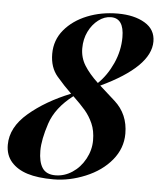

<svg xmlns="http://www.w3.org/2000/svg" viewBox="-56 -768 692 828"><g transform="rotate(5 290.5 -354.0)"><path d="M260.7 -350.6Q186 -293.5 162.6 -222.9Q139.2 -152.3 139.2 -104Q139.2 -55.7 156.2 -29.8Q173.3 -3.9 212.4 -3.9Q251.5 -3.9 285.6 -26.4Q319.8 -48.8 340.8 -87.4Q361.8 -126 361.8 -168Q361.8 -210 348.1 -240.7Q334.5 -271.5 314 -295.4Q293.5 -319.3 260.7 -350.6ZM449.2 -622.1Q449.2 -704.1 393.1 -704.1Q364.3 -704.1 338.4 -684.3Q312.5 -664.6 296.6 -632.1Q280.8 -599.6 280.8 -559.6Q280.8 -519.5 301.5 -486.1Q322.3 -452.6 360.8 -416.5Q399.4 -453.6 424.3 -508.5Q449.2 -563.5 449.2 -622.1ZM498 -209Q498 -145.5 456.1 -94.5Q414.1 -43.5 344.2 -14.6Q274.4 14.2 206.1 14.2Q137.7 14.2 93.3 0.2Q48.8 -13.7 22.9 -43.2Q-2.9 -72.8 -2.9 -117.2Q-2.9 -192.9 69.8 -255.1Q142.6 -317.4 250 -360.4Q218.8 -390.1 186.3 -428Q153.8 -465.8 153.8 -524.9Q153.8 -584.5 190.9 -628.9Q228 -673.3 288.8 -697.8Q349.6 -722.2 420.9 -722.2Q492.2 -722.2 538.1 -694.8Q584 -667.5 584 -615.2Q584 -506.3 372.1 -406.2Q378.9 -399.9 438.5 -346.7Q498 -293.5 498 -209Z"/></g></svg>

Font: PlayfairDisplay-BoldItalic
Style: Bold Italic
Weight: 700
Italic angle: -14.9847°
Designer: Claus Eggers Sørensen
Foundry: Claus Eggers Sørensen
Version: Version 1.002;PS 001.002;hotconv 1.0.70;makeotf.lib2.5.58329